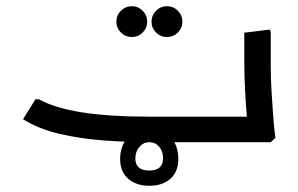

<svg xmlns="http://www.w3.org/2000/svg" viewBox="-20 -457 959 617"><path d="M467 0Q392 0 315.5 -5.5Q239 -11 171 -27Q103 -43 54 -74L94 -138H105Q155 -110 243 -96Q331 -82 467 -82H774L773 0ZM774 0 777 -42Q777 -42 774 -74.5Q771 -107 768 -158Q765 -209 765 -265V-352L847 -362L850 -354V-247Q850 -206 852.5 -165Q855 -124 857.5 -89.5Q860 -55 862.5 -34.5Q865 -14 865 -14L850 0ZM679 0V-82H785V0ZM679 0Q668 0 663.5 -12Q659 -24 659 -42Q659 -60 663.5 -71Q668 -82 679 -82ZM403 -338Q383 -338 368.5 -352.5Q354 -367 354 -387Q354 -408 368.5 -422.5Q383 -437 404 -437Q424 -437 438.5 -422.5Q453 -408 453 -387Q453 -367 438.5 -352.5Q424 -338 403 -338ZM516 -338Q496 -338 481.5 -352.5Q467 -367 467 -387Q467 -408 481.5 -422.5Q496 -437 517 -437Q537 -437 551.5 -422.5Q566 -408 566 -387Q566 -367 551.5 -352.5Q537 -338 516 -338ZM460 140Q417 140 391.5 117Q366 94 366 54Q366 11 393 -19Q420 -49 460 -49Q499 -49 526 -20Q553 9 553 54Q553 95 527.5 117.5Q502 140 460 140ZM460 91Q504 91 504 51Q504 29 491.5 14.5Q479 0 460 0Q441 0 428 15Q415 30 415 52Q415 91 460 91Z"/></svg>

Font: Fustat Medium
Style: Regular
Weight: 500
Designer: Mohamed Gaber, Khaled Hosny, Laura Garcia Mut
Foundry: Kief Type Foundry, Alif Type Foundry, Hard Type Foundry
Version: Version 1.007